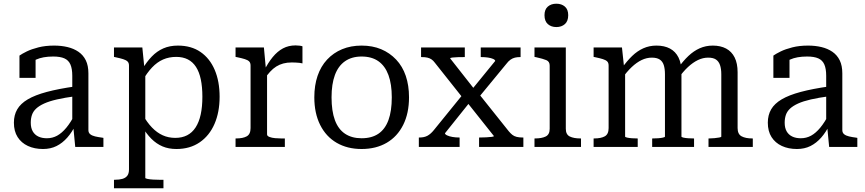

<svg xmlns="http://www.w3.org/2000/svg" viewBox="-20 -793 4665 1036"><path d="M388 -327V-274Q329 -266 287.5 -256.5Q246 -247 218.5 -234.5Q191 -222 175 -207Q159 -192 152.5 -173Q146 -154 146 -131Q146 -103 156.5 -84.5Q167 -66 186.5 -56.5Q206 -47 233 -47Q263 -47 288.5 -61Q314 -75 338 -104Q362 -133 384 -176L388 -120Q369 -80 343 -50.5Q317 -21 285 -5Q253 11 212 11Q166 11 130.5 -5.5Q95 -22 75 -53.5Q55 -85 55 -131Q55 -172 73 -203Q91 -234 130 -257Q169 -280 232.5 -297Q296 -314 388 -327ZM386 0 375 -114 370 -120V-384Q370 -422 360 -445Q350 -468 327.5 -478Q305 -488 267 -488Q211 -488 175 -471.5Q139 -455 121 -435Q121 -444 124.5 -452.5Q128 -461 134.5 -468Q141 -475 150.5 -480Q160 -485 172 -487V-373H85V-493Q99 -503 124.5 -515.5Q150 -528 187.5 -537.5Q225 -547 272 -547Q311 -547 344.5 -539Q378 -531 403.5 -513.5Q429 -496 443 -467.5Q457 -439 457 -397V-91Q457 -77 466.5 -69Q476 -61 493 -57Q510 -53 533 -50L538 -49V0Z M862 223H595V177H599Q624 177 641 172Q658 167 667 155Q676 143 676 121V-439Q676 -454 668 -461.5Q660 -469 644 -474Q628 -479 604 -484L595 -486V-537H748L760 -417L764 -410V167Q764 170 776.5 172.5Q789 175 806 176Q823 177 838 177H862ZM932 11Q890 11 857 -3Q824 -17 796.5 -44.5Q769 -72 746 -112L749 -176Q773 -133 800 -105Q827 -77 858 -63Q889 -49 926 -49Q962 -49 989.5 -63Q1017 -77 1035.5 -105.5Q1054 -134 1063 -175.5Q1072 -217 1072 -271Q1072 -324 1063.5 -364.5Q1055 -405 1037.5 -432Q1020 -459 993.5 -472.5Q967 -486 931 -486Q892 -486 860 -472Q828 -458 800.5 -429Q773 -400 748 -356L746 -417Q771 -459 799 -488Q827 -517 861.5 -532Q896 -547 940 -547Q1012 -547 1062 -512.5Q1112 -478 1138.5 -416Q1165 -354 1165 -271Q1165 -188 1137.5 -124.5Q1110 -61 1057.5 -25Q1005 11 932 11Z M1612 -543V-451Q1605 -453 1595 -454Q1585 -455 1574.5 -455.5Q1564 -456 1554 -456Q1529 -456 1508.5 -450.5Q1488 -445 1470.5 -434Q1453 -423 1437 -405.5Q1421 -388 1403 -362V-408Q1426 -454 1451.5 -485Q1477 -516 1507 -532Q1537 -548 1575 -548Q1587 -548 1597.5 -546.5Q1608 -545 1612 -543ZM1251 0V-46H1254Q1291 -46 1311.5 -57.5Q1332 -69 1332 -102V-439Q1332 -454 1324.5 -461.5Q1317 -469 1301 -474Q1285 -479 1261 -484L1251 -486V-537H1404L1416 -407L1421 -410V-68Q1421 -59 1434 -54Q1447 -49 1464.5 -47.5Q1482 -46 1496 -46H1517V0Z M2187 -268Q2187 -182 2155.5 -119Q2124 -56 2066.5 -22.5Q2009 11 1931 11Q1854 11 1796.5 -22.5Q1739 -56 1707.5 -119Q1676 -182 1676 -268Q1676 -332 1693.5 -383.5Q1711 -435 1745 -471.5Q1779 -508 1826 -527.5Q1873 -547 1931 -547Q1990 -547 2036.5 -527.5Q2083 -508 2117.5 -471.5Q2152 -435 2169.5 -383.5Q2187 -332 2187 -268ZM1769 -268Q1769 -194 1787 -145Q1805 -96 1841.5 -71.5Q1878 -47 1931 -47Q1986 -47 2022 -71.5Q2058 -96 2076 -145Q2094 -194 2094 -268Q2094 -339 2076 -388Q2058 -437 2022 -462.5Q1986 -488 1931 -488Q1878 -488 1841.5 -462.5Q1805 -437 1787 -388Q1769 -339 1769 -268Z M2804 0H2565V-51H2567Q2585 -51 2603.5 -52Q2622 -53 2633.5 -54.5Q2645 -56 2645 -59L2494 -249L2487 -252L2326 -455Q2318 -466 2308.5 -472.5Q2299 -479 2286.5 -482Q2274 -485 2255 -485H2252V-537H2488V-485H2486Q2468 -485 2450 -484.5Q2432 -484 2420.5 -482.5Q2409 -481 2409 -478L2552 -296L2559 -293L2725 -85Q2735 -73 2744.5 -65.5Q2754 -58 2767.5 -54.5Q2781 -51 2801 -51H2804ZM2240 0V-51H2243Q2269 -51 2286.5 -60.5Q2304 -70 2321 -91L2476 -282L2521 -249L2381 -74Q2381 -68 2392.5 -62.5Q2404 -57 2421.5 -54Q2439 -51 2458 -51H2460V0ZM2562 -266 2519 -301 2652 -464Q2652 -470 2641 -475Q2630 -480 2613 -482.5Q2596 -485 2577 -485H2574V-537H2789V-485H2786Q2771 -485 2758.5 -482Q2746 -479 2734.5 -471Q2723 -463 2711 -447Z M2982 -647Q2954 -647 2936 -663Q2918 -679 2918 -711Q2918 -742 2936 -757.5Q2954 -773 2982 -773Q3010 -773 3028 -757.5Q3046 -742 3046 -711Q3046 -679 3028 -663Q3010 -647 2982 -647ZM3033 -537V-98Q3033 -67 3054.5 -56.5Q3076 -46 3112 -46H3115V0H2864V-46H2867Q2903 -46 2924.5 -56.5Q2946 -67 2946 -98V-439Q2946 -461 2928 -468.5Q2910 -476 2874 -484L2864 -486V-537Z M3183 0V-46H3186Q3223 -46 3243.5 -57.5Q3264 -69 3264 -102V-439Q3264 -454 3256.5 -461.5Q3249 -469 3233 -474Q3217 -479 3193 -484L3183 -486V-537H3336L3348 -425L3353 -418V-56Q3353 -53 3364 -50.5Q3375 -48 3390 -47Q3405 -46 3418 -46H3421V0ZM3725 0H3499V-46H3503Q3516 -46 3531 -47Q3546 -48 3557 -50.5Q3568 -53 3568 -56V-392Q3568 -422 3561.5 -442Q3555 -462 3539.5 -472Q3524 -482 3497 -482Q3469 -482 3442 -469Q3415 -456 3388.5 -431Q3362 -406 3335 -368V-425Q3363 -464 3391 -491Q3419 -518 3451.5 -532.5Q3484 -547 3522 -547Q3565 -547 3595 -531Q3625 -515 3641 -483Q3657 -451 3657 -403V-56Q3657 -53 3667.5 -50.5Q3678 -48 3693.5 -47Q3709 -46 3722 -46H3725ZM4042 0H3803V-46H3807Q3820 -46 3835 -47.5Q3850 -49 3861 -51Q3872 -53 3872 -56V-392Q3872 -422 3865 -442Q3858 -462 3843 -472Q3828 -482 3801 -482Q3773 -482 3746 -469Q3719 -456 3692.5 -431.5Q3666 -407 3638 -368V-425Q3666 -464 3694.5 -491Q3723 -518 3755.5 -532.5Q3788 -547 3826 -547Q3868 -547 3898 -531Q3928 -515 3944 -483Q3960 -451 3960 -403V-102Q3960 -69 3981.5 -57.5Q4003 -46 4039 -46H4042Z M4456 -327V-274Q4397 -266 4355.5 -256.5Q4314 -247 4286.5 -234.5Q4259 -222 4243 -207Q4227 -192 4220.5 -173Q4214 -154 4214 -131Q4214 -103 4224.5 -84.5Q4235 -66 4254.5 -56.5Q4274 -47 4301 -47Q4331 -47 4356.5 -61Q4382 -75 4406 -104Q4430 -133 4452 -176L4456 -120Q4437 -80 4411 -50.5Q4385 -21 4353 -5Q4321 11 4280 11Q4234 11 4198.5 -5.5Q4163 -22 4143 -53.5Q4123 -85 4123 -131Q4123 -172 4141 -203Q4159 -234 4198 -257Q4237 -280 4300.5 -297Q4364 -314 4456 -327ZM4454 0 4443 -114 4438 -120V-384Q4438 -422 4428 -445Q4418 -468 4395.5 -478Q4373 -488 4335 -488Q4279 -488 4243 -471.5Q4207 -455 4189 -435Q4189 -444 4192.5 -452.5Q4196 -461 4202.5 -468Q4209 -475 4218.5 -480Q4228 -485 4240 -487V-373H4153V-493Q4167 -503 4192.5 -515.5Q4218 -528 4255.5 -537.5Q4293 -547 4340 -547Q4379 -547 4412.5 -539Q4446 -531 4471.5 -513.5Q4497 -496 4511 -467.5Q4525 -439 4525 -397V-91Q4525 -77 4534.5 -69Q4544 -61 4561 -57Q4578 -53 4601 -50L4606 -49V0Z"/></svg>

Font: Roboto Serif 20pt SemiCondensed
Style: Regular
Weight: 400
Width: 4
Version: Version 1.008